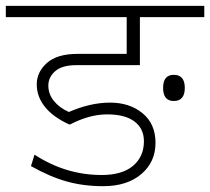

<svg xmlns="http://www.w3.org/2000/svg" viewBox="-35 -664 715 653"><path d="M316 -30.8Q248.7 -30.8 191.9 -46.8Q135 -62.7 70.3 -99.1L82.4 -138Q188.6 -68.8 310.9 -68.8Q380.7 -68.8 417.6 -100.1Q454.5 -131.4 454.5 -183.5Q454.5 -226.5 422.4 -250.8Q390.3 -275 329.6 -275Q269 -275 203.2 -240.6H200.7Q146.1 -265.4 118 -300.3Q90 -335.2 90 -377.1Q90 -419.1 124.6 -449.9Q159.3 -480.8 229 -480.8H395.9V-605.7H-15.2V-644.1H659.8V-605.7H440.8V-442.4H224.5Q176.4 -442.4 152.9 -422.1Q129.4 -401.9 129.4 -372.9Q129.4 -343.8 148.4 -320.5Q167.3 -297.3 199.2 -283.1Q272.5 -315 339.2 -315Q406 -315 449.9 -278.8Q493.9 -242.7 493.9 -178Q493.9 -113.2 445.7 -72Q397.4 -30.8 316 -30.8ZM556.1 -409.5Q593.5 -409.5 593.5 -365Q593.5 -320.5 556.1 -320.5Q519.7 -320.5 519.7 -365Q519.7 -409.5 556.1 -409.5Z"/></svg>

Font: Khula Light
Style: Regular
Weight: 300
Designer: Erin McLaughlin, Steve Matteson
Version: Version 1.002;PS 1.0;hotconv 1.0.72;makeotf.lib2.5.5900; ttf